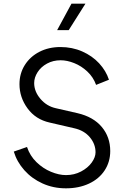

<svg xmlns="http://www.w3.org/2000/svg" viewBox="-20 -1013 686 1045"><path d="M55 -188 127 -213Q143 -165 178.5 -130.5Q214 -96 257.5 -78Q301 -60 339 -60Q384 -60 421 -79.5Q458 -99 479 -128Q500 -157 500 -184Q500 -229 469 -266Q438 -303 384 -315L250 -346Q174 -363 130 -423Q86 -483 86 -555Q86 -613 115 -659Q144 -705 194.5 -731Q245 -757 309 -757Q373 -757 427.5 -733Q482 -709 519.5 -668.5Q557 -628 573 -579L503 -551Q488 -593 455.5 -623.5Q423 -654 384 -669.5Q345 -685 310 -685Q269 -685 236 -667Q203 -649 184.5 -620Q166 -591 166 -561Q166 -515 200 -475Q234 -435 284 -424L402 -397Q488 -377 534 -322Q580 -267 580 -191Q580 -132 549.5 -85.5Q519 -39 464 -13.5Q409 12 339 12Q270 12 211.5 -14.5Q153 -41 112.5 -86.5Q72 -132 55 -188ZM369 -993H445L354 -849H291Z"/></svg>

Font: Eudoxus Sans
Style: Regular
Weight: 400
Designer: Stijn de Vries
Foundry: tokotype
Version: Version 2.005